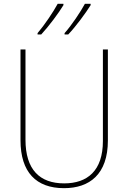

<svg xmlns="http://www.w3.org/2000/svg" viewBox="-20 -972 669 1002"><path d="M453 -945V-952H423C401 -911 353 -839 317 -799V-792H336C377 -835 428 -905 453 -945ZM311 -945V-952H281C259 -911 212 -841 176 -799V-792H195C235 -835 287 -905 311 -945ZM543 -239V-714H517V-236C517 -81 436 -15 315 -15C187 -15 113 -87 113 -243V-714H87V-240C87 -73 169 10 314 10C447 10 543 -62 543 -239Z"/></svg>

Font: Noto Sans Sinhala UI SemiCondensed Thin
Style: Regular
Weight: 100
Width: 4
Designer: Jelle Bosma - Monotype Design Team
Foundry: Monotype Imaging Inc.
Version: Version 2.006